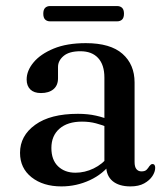

<svg xmlns="http://www.w3.org/2000/svg" viewBox="-20 -622 568 652"><path d="M340.5 -59.5V-68.5L334.5 -71V-358.5Q334.5 -402 313.2 -425Q292 -448 253 -448Q215 -448 196 -432Q177 -416 177 -394.5V-356Q177 -332 161.5 -319Q146 -306 119 -306Q95.5 -306 83 -318.2Q70.5 -330.5 70.5 -352Q70.5 -382 94 -410.2Q117.5 -438.5 162.2 -457Q207 -475.5 271.5 -475.5Q355 -475.5 396 -439.2Q437 -403 437 -342V-72Q437 -55.5 443.2 -47.8Q449.5 -40 460.5 -40Q472.5 -40 478 -45.8Q483.5 -51.5 487 -57.5Q489.5 -60.5 492 -62.8Q494.5 -65 498 -65Q502.5 -65 504.8 -61.5Q507 -58 507 -52Q507 -38.5 497.5 -24Q488 -9.5 469.5 0.8Q451 11 423 11Q384 11 362.2 -7.2Q340.5 -25.5 340.5 -59.5ZM48 -103Q48 -161 99.5 -198.2Q151 -235.5 244.5 -235.5Q278.5 -235.5 306.2 -229.2Q334 -223 355.5 -213L348 -189Q327.5 -197.5 305.8 -203.2Q284 -209 258.5 -209Q209.5 -209 182 -185Q154.5 -161 154.5 -119.5Q154.5 -79 177.2 -57.2Q200 -35.5 236 -35.5Q268 -35.5 298 -50Q328 -64.5 350 -92L359.5 -71Q331 -31.5 285.2 -10.2Q239.5 11 188.5 11Q126.5 11 87.2 -20Q48 -51 48 -103ZM127 -575.5Q127 -589 133.2 -595.2Q139.5 -601.5 150.5 -601.5H377Q388.5 -601.5 394.8 -595.2Q401 -589 401 -575.5Q401 -562 394.8 -555.8Q388.5 -549.5 377 -549.5H150.5Q139.5 -549.5 133.2 -555.8Q127 -562 127 -575.5Z"/></svg>

Font: Fraunces 36pt
Style: Regular
Weight: 400
Version: Version 1.000;[b76b70a41]